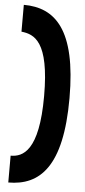

<svg xmlns="http://www.w3.org/2000/svg" viewBox="-59 -728 412 927"><g transform="rotate(5 147.5 -264.5)"><path d="M18 36V166C170 166 277 68 277 -265C277 -598 170 -695 18 -695V-565C80 -558 154 -531 154 -265C154 4 76 36 18 36Z"/></g></svg>

Font: Charger EcoBlack
Style: Black
Weight: 1000
Designer: Jasper
Foundry: Cannot Into Space Fonts
Version: Version 1.1